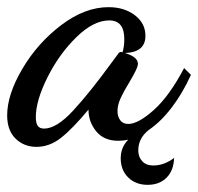

<svg xmlns="http://www.w3.org/2000/svg" viewBox="-46 -363 553 536"><path d="M382 99Q412 99 440 78Q439 113 419 133Q399 153 366 153Q333 153 312 132.5Q291 112 291 79Q291 48 312 27Q299 30 284 30Q244 30 222.5 3.5Q201 -23 201 -57Q156 -3 124 22Q92 47 56 47Q21 47 -2.5 24Q-26 1 -26 -41Q-26 -99 16.5 -171Q59 -243 125 -293Q191 -343 257 -343Q301 -343 330.5 -320.5Q360 -298 360 -263Q360 -217 303 -215Q339 -204 339 -185Q339 -178 332 -164Q325 -150 316 -135Q300 -109 291 -89.5Q282 -70 282 -53Q282 -38 289.5 -27.5Q297 -17 312 -17Q340 -17 383.5 -56Q427 -95 468 -173L487 -154Q464 -103 433.5 -63Q403 -23 369 0Q340 23 340 57Q340 75 351 87Q362 99 382 99ZM264 -186 284 -213Q287 -218 292 -218L296 -217Q301 -233 301 -254Q301 -306 259 -306Q215 -306 167 -259Q119 -212 86.5 -147Q54 -82 54 -36Q54 -19 59.5 -11.5Q65 -4 77 -4Q112 -4 158.5 -54.5Q205 -105 264 -186Z"/></svg>

Font: Dancing Script
Style: Bold
Weight: 700
Designer: Pablo Impallari
Foundry: Pablo Impallari
Version: Version 2.000